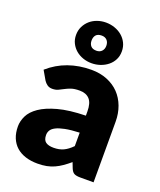

<svg xmlns="http://www.w3.org/2000/svg" viewBox="-144 -868 807 966"><g transform="rotate(20 259.0 -384.5)"><path d="M41 -446.5Q88 -488 145.2 -508.2Q202.5 -528.5 268 -528.5Q315 -528.5 352.8 -513.2Q390.5 -498 416.8 -470.8Q443 -443.5 457 -406Q471 -368.5 471 -324V0H400Q378 0 366.8 -6Q355.5 -12 348 -31L337 -59.5Q317.5 -43 299.5 -30.5Q281.5 -18 262.2 -9.2Q243 -0.5 221.2 3.8Q199.5 8 173 8Q137.5 8 108.5 -1.2Q79.5 -10.5 59.2 -28.5Q39 -46.5 28 -73.2Q17 -100 17 -135Q17 -163 31 -191.8Q45 -220.5 79.5 -244.2Q114 -268 172.5 -284Q231 -300 320 -302V-324Q320 -369.5 301.2 -389.8Q282.5 -410 248 -410Q220.5 -410 203 -404Q185.5 -398 171.8 -390.5Q158 -383 145 -377Q132 -371 114 -371Q98 -371 87 -379Q76 -387 69 -398ZM320 -211Q273.5 -209 243.5 -203Q213.5 -197 196 -188Q178.5 -179 171.8 -167.5Q165 -156 165 -142.5Q165 -116 179.5 -105.2Q194 -94.5 222 -94.5Q252 -94.5 274.5 -105Q297 -115.5 320 -139ZM217.5 -667Q217.5 -649.5 227.2 -638.2Q237 -627 257.5 -627Q275.5 -627 286 -638.2Q296.5 -649.5 296.5 -667Q296.5 -686 286 -697Q275.5 -708 257.5 -708Q237 -708 227.2 -697Q217.5 -686 217.5 -667ZM134.5 -667Q134.5 -692 144.5 -712.2Q154.5 -732.5 171 -747Q187.5 -761.5 209.5 -769.2Q231.5 -777 255.5 -777Q280 -777 302.5 -769.2Q325 -761.5 342.2 -747Q359.5 -732.5 369.5 -712.2Q379.5 -692 379.5 -667Q379.5 -642.5 369.5 -622.8Q359.5 -603 342.2 -589Q325 -575 302.5 -567.2Q280 -559.5 255.5 -559.5Q231.5 -559.5 209.5 -567.2Q187.5 -575 171 -589Q154.5 -603 144.5 -622.8Q134.5 -642.5 134.5 -667Z"/></g></svg>

Font: Lato
Style: Regular
Weight: 900
Designer: Lukasz Dziedzic with Adam Twardoch and Botio Nikoltchev
Foundry: tyPoland Lukasz Dziedzic
Version: Version 2.010; 2014-09-01; http://www.latofonts.com/; ttfaut